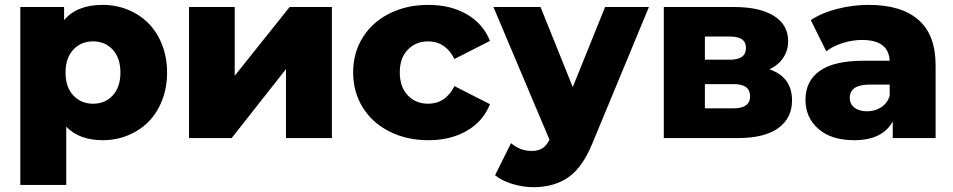

<svg xmlns="http://www.w3.org/2000/svg" viewBox="-20 -571 3939 794"><path d="M404.8 8.8Q308.1 8.8 253.9 -46.9V193.8H64V-542H245.1V-487.8Q297.9 -550.8 404.8 -550.8Q460 -550.8 508.5 -531Q557.1 -511.2 593 -475.6Q628.9 -439.9 649.9 -387Q670.9 -334 670.9 -271Q670.9 -208 649.9 -155Q628.9 -102.1 593 -66.4Q557.1 -30.8 508.5 -11Q460 8.8 404.8 8.8ZM365.2 -142.1Q414.6 -142.1 446.3 -176.5Q478 -210.9 478 -271Q478 -331.1 446.3 -365.5Q414.6 -399.9 365.2 -399.9Q314.9 -399.9 283 -365.5Q251 -331.1 251 -271Q251 -210.9 283 -176.5Q314.9 -142.1 365.2 -142.1Z M761.7 0V-542H950.7V-257.8L1177.7 -542H1352.5V0H1162.6V-285.2L938 0Z M1751.5 8.8Q1662.1 8.8 1591.1 -26.9Q1520 -62.5 1480.2 -126.5Q1440.4 -190.4 1440.4 -272Q1440.4 -352.5 1480.2 -416.3Q1520 -480 1591.1 -515.4Q1662.1 -550.8 1751.5 -550.8Q1843.8 -550.8 1910.9 -511.7Q1978 -472.7 2006.3 -401.9L1859.4 -327.1Q1822.3 -399.9 1750.5 -399.9Q1699.7 -399.9 1666.5 -365.7Q1633.3 -331.5 1633.3 -272Q1633.3 -210.9 1666.5 -176.5Q1699.7 -142.1 1750.5 -142.1Q1822.3 -142.1 1859.4 -214.8L2006.3 -140.1Q1978 -69.3 1910.9 -30.3Q1843.8 8.8 1751.5 8.8Z M2185.5 203.1Q2142.1 203.1 2098.1 189.5Q2054.2 175.8 2027.3 153.8L2093.3 21Q2130.4 53.2 2178.7 53.2Q2206.1 53.2 2223.1 42.2Q2240.2 31.2 2252.4 6.8L2020.5 -542H2215.3L2348.6 -210.9L2482.4 -542H2663.6L2429.7 22Q2388.7 122.1 2329.8 162.6Q2271 203.1 2185.5 203.1Z M2725.1 0V-542H3016.1Q3122.1 -542 3180.7 -505.1Q3239.3 -468.3 3239.3 -400.9Q3239.3 -362.3 3219.2 -332.3Q3199.2 -302.2 3162.1 -284.2Q3255.4 -252.4 3255.4 -155.8Q3255.4 -82.5 3198.5 -41.3Q3141.6 0 3030.3 0ZM2895 -123H3013.2Q3082 -123 3082 -172.9Q3082 -223.1 3015.1 -223.1H2895ZM2895 -324.2H2999Q3064.9 -324.2 3064.9 -373Q3064.9 -419.9 2999 -419.9H2895Z M3671.9 0V-68.8Q3629.4 8.8 3512.2 8.8Q3417.5 8.8 3364.3 -38.1Q3311 -85 3311 -158.2Q3311 -235.8 3369.9 -277.8Q3428.7 -319.8 3551.3 -319.8H3659.2Q3654.8 -405.8 3544.9 -405.8Q3504.9 -405.8 3464.8 -393.1Q3424.8 -380.4 3397 -358.9L3333 -487.8Q3378.4 -518.1 3442.6 -534.4Q3506.8 -550.8 3572.3 -550.8Q3707 -550.8 3778.1 -489Q3849.1 -427.2 3849.1 -300.8V0ZM3659.2 -173.8V-221.2H3577.1Q3494.1 -221.2 3494.1 -166Q3494.1 -141.6 3513.2 -126.2Q3532.2 -110.8 3564.9 -110.8Q3597.7 -110.8 3623 -126.7Q3648.4 -142.6 3659.2 -173.8Z"/></svg>

Font: Montserrat ExtraBold
Style: Regular
Weight: 800
Designer: Julieta Ulanovsky
Foundry: Julieta Ulanovsky
Version: Version 9.000